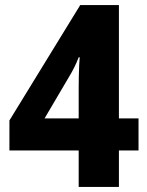

<svg xmlns="http://www.w3.org/2000/svg" viewBox="-20 -734 579 754"><path d="M289 0V-143H17V-261L295 -714H447V-269H524V-143H447V0ZM155 -269H289V-389Q289 -409 289.5 -433.5Q290 -458 291 -479Q292 -500 293 -509H289Q274 -469 248 -427Z"/></svg>

Font: Noto Sans Tamil SemiCondensed ExtraBold
Style: Regular
Weight: 800
Width: 4
Designer: Jelle Bosma - Monotype Design Team
Foundry: Monotype Imaging Inc.
Version: Version 2.004; ttfautohint (v1.8.4.7-5d5b)